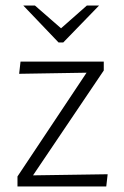

<svg xmlns="http://www.w3.org/2000/svg" viewBox="-20 -672 446 692"><path d="M43 0V-36L292 -410L49 -406L54 -450H354V-418L99 -40L368 -44L363 0ZM106 -652 200 -570 293 -652H337L208 -519H191L64 -652Z"/></svg>

Font: Ancizar Sans Thin
Style: Regular
Weight: 100
Designer: Cesar Puertas, Viviana Monsalve, Julian Moncada, Julian Prieto, Jose Castro, Mariel Hernandez, Felipe Aragon, Sara Alarc
Version: Version 8.100